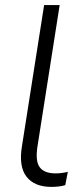

<svg xmlns="http://www.w3.org/2000/svg" viewBox="-20 -725 325 753"><path d="M182 8Q115 8 84 -32Q53 -72 66 -151L153 -705H214L127 -151Q118 -94 135.5 -69.5Q153 -45 198 -45Q221 -45 246 -51L236 1Q224 5 209 6.5Q194 8 182 8Z"/></svg>

Font: Nunito Sans Light
Style: Italic
Weight: 300
Italic angle: -9°
Designer: Vernon Adams
Foundry: Vernon Adams
Version: Version 3.006; ttfautohint (v1.8.3)